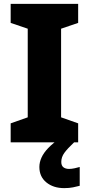

<svg xmlns="http://www.w3.org/2000/svg" viewBox="-20 -734 459 990"><path d="M35 0V-98L123 -129V-586L35 -616V-714H383V-616L295 -586V-129L383 -98V0ZM296 101Q296 120 307 128.5Q318 137 336 137Q349 137 365.5 133.5Q382 130 391 127V224Q376 228 356.5 232Q337 236 311 236Q255 236 219 206.5Q183 177 183 127Q183 103 194 78.5Q205 54 229 29Q253 4 292 -23L362 0Q328 32 312 54Q296 76 296 101Z"/></svg>

Font: Noto Sans Symbols ExtraBold
Style: Regular
Weight: 800
Version: Version 2.002